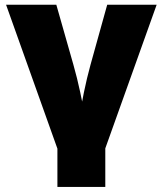

<svg xmlns="http://www.w3.org/2000/svg" viewBox="-20 -562 667 787"><path d="M218.3 55.7 4.9 -542.5H210.9L280.8 -296.9Q296.4 -242.2 308.6 -184.8Q320.8 -127.4 333 -61.5H300.3Q312.5 -127.4 324.2 -184.6Q335.9 -241.7 351.1 -296.9L419.4 -542.5H622.1L408.2 55.7ZM215.3 204.1V-3.4H411.6V204.1Z"/></svg>

Font: Inter 16pt Black
Style: Regular
Weight: 900
Version: Version 4.001;git-66647c0bb